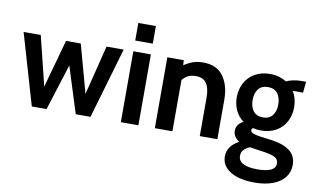

<svg xmlns="http://www.w3.org/2000/svg" viewBox="-91 -891 2195 1334"><g transform="rotate(10 1007.0 -224.0)"><path d="M156 0 10 -500H131L217 -151L311 -490H415L508 -151L595 -500H716L570 0H466L363 -326L260 0Z M784 0V-500H908V0ZM784 -576V-700H908V-576Z M1024 0V-500H1140L1145 -407L1116 -445Q1144 -469 1184 -488.5Q1224 -508 1276 -508Q1372 -508 1418.5 -444Q1465 -380 1465 -279V0H1341V-269Q1341 -339 1317.5 -372.5Q1294 -406 1242 -406Q1199 -406 1172 -385Q1145 -364 1125 -330L1148 -391V0Z M1769 252Q1699 252 1647 235Q1595 218 1566 186Q1537 154 1537 109Q1537 71 1557.5 42Q1578 13 1618 -9Q1598 -21 1586 -39Q1574 -57 1574 -80Q1574 -104 1587.5 -122Q1601 -140 1624 -150Q1586 -177 1566.5 -219.5Q1547 -262 1547 -311Q1547 -365 1570.5 -410.5Q1594 -456 1639.5 -483Q1685 -510 1750 -510Q1784 -510 1812.5 -501.5Q1841 -493 1864 -478Q1879 -486 1907.5 -493Q1936 -500 1971 -500Q1979 -500 1987 -500Q1995 -500 2003 -500L1995 -422Q1984 -422 1972.5 -422Q1961 -422 1950 -422Q1945 -422 1937.5 -422Q1930 -422 1922 -421Q1937 -398 1944.5 -369.5Q1952 -341 1952 -311Q1952 -257 1929 -211.5Q1906 -166 1860.5 -139Q1815 -112 1750 -112Q1736 -112 1723 -114Q1710 -116 1697 -119Q1686 -114 1686 -103Q1686 -90 1702.5 -82.5Q1719 -75 1754 -70L1840 -59Q1920 -48 1966 -13Q2012 22 2012 86Q2012 136 1983 173.5Q1954 211 1899.5 231.5Q1845 252 1769 252ZM1774 158Q1837 158 1869.5 142.5Q1902 127 1902 95Q1902 66 1879.5 53Q1857 40 1807 32L1697 16Q1673 26 1656.5 42.5Q1640 59 1640 86Q1640 123 1675.5 140.5Q1711 158 1774 158ZM1750 -204Q1794 -204 1817 -233Q1840 -262 1840 -311Q1840 -360 1817 -389Q1794 -418 1750 -418Q1705 -418 1682 -389Q1659 -360 1659 -311Q1659 -262 1682 -233Q1705 -204 1750 -204Z"/></g></svg>

Font: Cabin VF Beta
Style: Regular
Weight: 400
Designer: Pablo Impallari
Foundry: Pablo Impallari. http://www.impallari.com Igino Marini. http://www.ikern.com
Version: Version 2.200